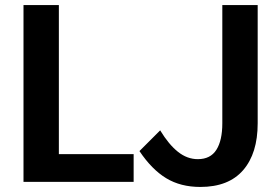

<svg xmlns="http://www.w3.org/2000/svg" viewBox="-20 -720 1104 760"><path d="M73 -700H213V-110H509V0H73ZM614 -204Q648 -148 684.5 -119Q721 -90 763 -90Q813 -90 836.5 -127Q860 -164 860 -232V-700H1000V-232Q1000 -113 942.5 -46.5Q885 20 773 20Q695 20 638 -14.5Q581 -49 532 -122Z"/></svg>

Font: Moderustic SemiBold
Style: Regular
Weight: 600
Designer: Tural Alisoy
Foundry: TAFT Foundry
Version: Version 2.120